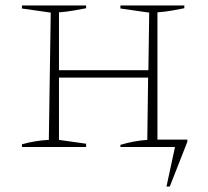

<svg xmlns="http://www.w3.org/2000/svg" viewBox="-20 -536 760 700"><path d="M60 0V-10Q85 -17 110 -21Q135 -25 158 -26L165 -490L60 -505V-516H294V-506Q274 -502 248 -497.5Q222 -493 195 -491V-280H521L524 -490L419 -505V-516H652V-506Q633 -502 607 -497.5Q581 -493 554 -491V-27H663V-19L599 144H587L618 0H419V-8Q470 -23 517 -26L520 -253H195V-26L294 -12V0Z"/></svg>

Font: Piazzolla SC Thin
Style: Regular
Weight: 100
Designer: Juan Pablo del Peral
Foundry: Huerta Tipografica
Version: Version 1.330